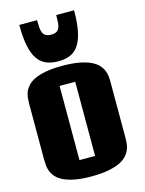

<svg xmlns="http://www.w3.org/2000/svg" viewBox="-165 -1254 1037 1369"><g transform="rotate(-15 354.0 -569.5)"><path d="M281.7 -115.7H397V-663.1H281.7ZM335.9 19Q265.1 19 215.3 9.5Q165.5 0 132.6 -15.6Q99.6 -31.2 80.8 -51.8Q62 -72.3 52.7 -94.5Q43.5 -116.7 41.3 -139.2Q39.1 -161.6 39.1 -181.2V-599.1Q39.1 -618.7 41.3 -640.9Q43.5 -663.1 52.7 -685.1Q62 -707 80.8 -727.3Q99.6 -747.6 132.6 -762.9Q165.5 -778.3 215.1 -787.6Q264.6 -796.9 335.9 -796.9Q407.7 -796.9 458.3 -787.6Q508.8 -778.3 542.5 -762.9Q576.2 -747.6 595.7 -727.3Q615.2 -707 625 -685.1Q634.8 -663.1 637.2 -640.9Q639.6 -618.7 639.6 -599.1V-181.2Q639.6 -161.6 637.2 -139.2Q634.8 -116.7 625 -94.5Q615.2 -72.3 595.7 -51.8Q576.2 -31.2 542.5 -15.6Q508.8 0 458.3 9.5Q407.7 19 335.9 19ZM320.8 -835Q268.6 -835 230 -851.3Q191.4 -867.7 166.3 -905.5Q141.1 -943.4 128.9 -1005.1Q116.7 -1066.9 116.7 -1157.7H248Q248 -1128.4 249.5 -1105.2Q251 -1082 257.8 -1065.7Q264.6 -1049.3 279.5 -1040.5Q294.4 -1031.7 320.8 -1031.7Q345.7 -1031.7 359.6 -1040.5Q373.5 -1049.3 380.1 -1065.7Q386.7 -1082 387.9 -1105.5Q389.2 -1128.9 389.2 -1157.7H521Q521 -1066.9 508.5 -1005.1Q496.1 -943.4 471.4 -905.5Q446.8 -867.7 409.2 -851.3Q371.6 -835 320.8 -835Z"/></g></svg>

Font: Coda Caption ExtraBold
Style: Regular
Weight: 800
Designer: vernon adams
Foundry: vernon adams
Version: Version 1.002